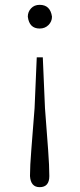

<svg xmlns="http://www.w3.org/2000/svg" viewBox="-20 -542 329 794"><path d="M144 -522Q188 -522 195 -473Q195 -453 180.5 -438.5Q166 -424 144 -424Q101 -424 95 -473Q95 -493 108.5 -507.5Q122 -522 144 -522ZM144 232Q107 232 104 186Q104 145 109.5 77.5Q115 10 123 -95L132 -305H157L166 -95Q174 10 179 77.5Q184 145 184 186Q184 232 144 232Z"/></svg>

Font: Minh Nguyen ExtraLight
Style: Regular
Weight: 250
Designer: Ryoko NISHIZUKA 西塚涼子 (kana & ideographs); Frank Grießhammer (Latin, Greek & Cyrillic); Wenlong ZHANG 张文龙 (bopomofo); San
Foundry: Adobe
Version: Version 1.100;July 7, 2023;FontCreator 14.0.0.2814 64-bit